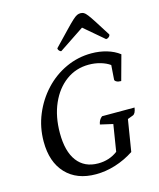

<svg xmlns="http://www.w3.org/2000/svg" viewBox="-130 -982 899 1085"><g transform="rotate(-15 319.0 -439.0)"><path d="M158 -265Q158 -158 201 -101Q244 -44 324 -44Q389 -44 438 -81L463 -237L389 -254Q393 -281 413 -296H603Q598 -261 582 -255L550 -243L520 -58Q468 -24 410.5 -6Q353 12 296 12Q184 12 120.5 -55.5Q57 -123 57 -242Q57 -326 88 -400.5Q119 -475 172.5 -532.5Q226 -590 296.5 -622.5Q367 -655 446 -655Q493 -655 535.5 -642.5Q578 -630 609 -606L569 -460Q552 -460 542 -465.5Q532 -471 532 -478L538 -562Q516 -578 483.5 -587.5Q451 -597 415 -597Q340 -597 282 -554.5Q224 -512 191 -437Q158 -362 158 -265ZM445 -890Q456 -890 464.5 -885.5Q473 -881 485 -865.5Q497 -850 517.5 -818Q538 -786 572 -732Q572 -724 564.5 -717.5Q557 -711 548 -711L433 -809L286 -711Q280 -711 274 -717.5Q268 -724 268 -732Q320 -786 350.5 -818Q381 -850 398 -865.5Q415 -881 425 -885.5Q435 -890 445 -890Z"/></g></svg>

Font: Petrona Medium
Style: Italic
Weight: 500
Italic angle: -9°
Designer: Ringo R. Seeber
Foundry: Ringo R. Seeber
Version: Version 2.001; ttfautohint (v1.8.3)